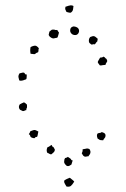

<svg xmlns="http://www.w3.org/2000/svg" viewBox="-20 -717 476 726"><path d="M257.8 -694.3Q256.8 -679.7 253.9 -675.3Q251 -670.9 247.1 -668.9Q242.2 -668.9 238.8 -669.9Q235.4 -670.9 231.4 -671.9Q229.5 -676.8 227.5 -680.2Q225.6 -683.6 227.5 -691.4Q241.2 -696.3 247.1 -696.8Q252.9 -697.3 257.8 -694.3ZM258.8 -617.2Q274.4 -615.2 277.8 -606.4Q281.2 -597.7 275.4 -589.8Q271.5 -585 265.6 -584.5Q259.8 -584 254.9 -586.4Q250 -588.9 247.1 -594.2Q244.1 -599.6 246.1 -607.4Q248 -615.2 258.8 -617.2ZM196.3 -574.2Q194.3 -574.2 191.9 -573.7Q189.5 -573.2 185.5 -572.3Q179.7 -570.3 172.4 -575.2Q165 -580.1 164.1 -585.9Q166 -595.7 167 -597.7L175.8 -604.5Q183.6 -606.4 189.5 -603.5Q197.3 -604.5 198.7 -600.6Q200.2 -596.7 203.1 -593.8Q201.2 -588.9 200.2 -583.5Q199.2 -578.1 196.3 -574.2ZM349.6 -570.3Q347.7 -558.6 347.2 -559.1Q346.7 -559.6 344.7 -557.6Q341.8 -551.8 339.8 -551.3Q337.9 -550.8 337.9 -548.8Q334 -550.8 331.1 -549.3Q328.1 -547.9 325.2 -548.8Q316.4 -555.7 316.9 -556.6Q317.4 -557.6 316.4 -558.6Q314.5 -570.3 321.3 -577.1Q325.2 -578.1 328.6 -579.6Q332 -581.1 335.9 -580.1Q339.8 -579.1 343.3 -575.7Q346.7 -572.3 349.6 -570.3ZM127 -534.2Q125 -529.3 125.5 -526.9Q126 -524.4 124 -519.5Q116.2 -516.6 115.2 -515.1Q114.3 -513.7 112.3 -512.7Q109.4 -511.7 105 -512.7Q100.6 -513.7 95.7 -513.7Q92.8 -526.4 95.7 -539.1Q111.3 -546.9 117.7 -543Q124 -539.1 127 -534.2ZM385.7 -486.3Q383.8 -481.4 381.8 -479Q379.9 -476.6 378.9 -471.7Q366.2 -470.7 363.3 -469.7Q360.4 -468.8 356.4 -470.7Q355.5 -473.6 352.1 -477.1Q348.6 -480.5 350.6 -485.4Q356.4 -496.1 358.4 -499Q367.2 -499 371.1 -502.9Q376 -501 377.4 -498.5Q378.9 -496.1 382.8 -494.1ZM81.1 -435.5Q81.1 -422.9 80.1 -419.4Q79.1 -416 75.2 -416Q59.6 -409.2 52.7 -413.1Q50.8 -418.9 49.8 -425.3Q48.8 -431.6 53.7 -439.5Q56.6 -440.4 59.1 -440.9Q61.5 -441.4 65.4 -442.4Q72.3 -443.4 73.7 -439Q75.2 -434.6 81.1 -435.5ZM80.1 -300.8Q77.1 -300.8 73.7 -298.8Q70.3 -296.9 66.4 -296.9Q56.6 -301.8 56.2 -301.8Q55.7 -301.8 53.7 -304.7Q48.8 -313.5 54.7 -322.3Q59.6 -325.2 62 -326.2Q64.5 -327.1 68.4 -329.1Q71.3 -331.1 75.7 -327.1Q80.1 -323.2 82 -321.3Q83 -309.6 80.6 -307.1Q78.1 -304.7 80.1 -300.8ZM362.3 -216.8Q368.2 -217.8 374 -213.9Q379.9 -210 378.9 -203.1Q378.9 -198.2 375.5 -194.8Q372.1 -191.4 370.1 -186.5Q358.4 -186.5 355.5 -189Q352.5 -191.4 349.6 -192.4Q347.7 -196.3 346.7 -201.7Q345.7 -207 348.6 -211.9Q350.6 -212.9 353.5 -213.9Q356.4 -214.8 360.4 -214.8ZM125 -219.7Q123 -207 122.1 -204.6Q121.1 -202.1 120.1 -199.2Q115.2 -200.2 113.8 -197.8Q112.3 -195.3 109.4 -194.3Q95.7 -196.3 94.7 -201.7Q93.8 -207 88.9 -210Q92.8 -213.9 94.7 -220.7Q99.6 -222.7 105.5 -224.6Q111.3 -226.6 117.2 -223.6ZM289.1 -137.7Q291 -140.6 292 -144.5Q293 -148.4 292 -151.4Q293.9 -153.3 296.9 -153.3Q299.8 -153.3 302.7 -154.3Q309.6 -156.2 312.5 -155.3Q315.4 -154.3 318.4 -153.3Q322.3 -145.5 321.8 -145Q321.3 -144.5 322.3 -142.6Q321.3 -134.8 318.8 -132.3Q316.4 -129.9 314.5 -126Q309.6 -126 306.6 -125Q303.7 -124 299.8 -125Q294.9 -127 293 -130.9Q291 -134.8 289.1 -137.7ZM175.8 -168.9Q177.7 -162.1 179.2 -162.1Q180.7 -162.1 182.6 -160.2Q185.5 -155.3 187 -152.3Q188.5 -149.4 184.6 -142.6Q174.8 -133.8 174.8 -133.8Q169.9 -132.8 167 -135.3Q164.1 -137.7 159.2 -138.7Q153.3 -149.4 160.2 -161.1Q163.1 -161.1 165.5 -162.6Q168 -164.1 169.9 -166ZM254.9 -110.4Q253.9 -105.5 252.4 -102.5Q251 -99.6 250 -94.7Q246.1 -91.8 241.7 -89.8Q237.3 -87.9 232.4 -89.8Q220.7 -99.6 222.7 -107.4Q223.6 -117.2 225.1 -117.2Q226.6 -117.2 225.6 -119.1Q234.4 -121.1 236.3 -124Q248 -117.2 249 -113.8Q250 -110.4 254.9 -110.4ZM260.7 -30.3Q252.9 -17.6 247.6 -13.7Q242.2 -9.8 231.4 -11.7L225.6 -21.5Q224.6 -23.4 223.1 -26.9Q221.7 -30.3 223.6 -35.2Q233.4 -41 236.8 -42Q240.2 -43 244.1 -44.9Q248 -41 252.4 -38.1Q256.8 -35.2 260.7 -30.3Z"/></svg>

Font: Codystar
Style: Light
Weight: 300
Version: Version 1.000